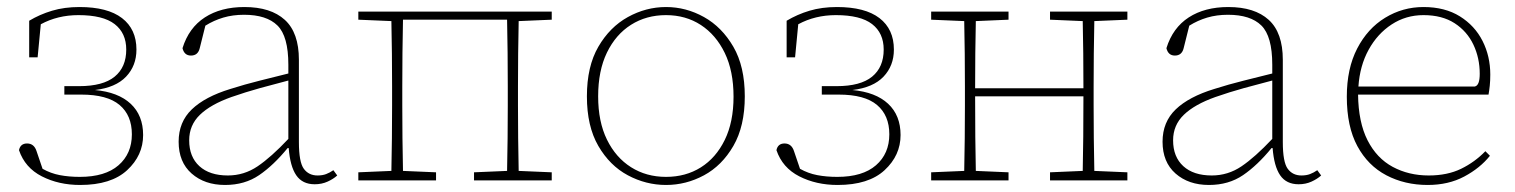

<svg xmlns="http://www.w3.org/2000/svg" viewBox="-20 -513 4308 546"><path d="M208 13Q147 13 99 -11.5Q51 -36 34 -86Q38 -105 57 -105Q77 -105 84 -83L101 -33Q124 -20 150 -15Q176 -10 207 -10Q279 -10 317 -43Q355 -76 355 -131Q355 -185 320 -214.5Q285 -244 211 -244H163V-268H205Q273 -268 306 -295Q339 -322 339 -372Q339 -419 306 -444.5Q273 -470 203 -470Q144 -470 96 -444L87 -350H63V-454Q93 -472 128 -482.5Q163 -493 206 -493Q286 -493 327 -461.5Q368 -430 368 -372Q368 -326 338.5 -295Q309 -264 250 -257Q316 -251 351.5 -218Q387 -185 387 -129Q387 -71 341.5 -29Q296 13 208 13Z M875 11Q840 11 822.5 -14.5Q805 -40 801 -92H798Q758 -43 717 -15Q676 13 620 13Q562 13 525 -19.5Q488 -52 488 -110Q488 -166 525.5 -202Q563 -238 635 -260Q676 -273 718 -283.5Q760 -294 800 -304V-329Q800 -410 769 -440.5Q738 -471 674 -471Q642 -471 615 -463Q588 -455 564 -440L548 -376Q543 -355 523 -355Q504 -355 499 -376Q517 -434 562.5 -463.5Q608 -493 675 -493Q750 -493 790 -456.5Q830 -420 830 -343V-109Q830 -52 844 -33Q858 -14 883 -14Q897 -14 907.5 -18Q918 -22 928 -29L939 -14Q928 -4 911.5 3.5Q895 11 875 11ZM518 -114Q518 -67 547 -40.5Q576 -14 628 -14Q674 -14 712.5 -40Q751 -66 800 -118V-284Q761 -274 719.5 -262.5Q678 -251 638 -237Q579 -216 548.5 -186.5Q518 -157 518 -114Z M999 0V-23L1093 -27Q1094 -68 1094.5 -120Q1095 -172 1095 -213V-267Q1095 -308 1094.5 -360.5Q1094 -413 1093 -453L999 -457V-480H1549V-457L1455 -453Q1454 -413 1453.5 -360.5Q1453 -308 1453 -267V-213Q1453 -172 1453.5 -120Q1454 -68 1455 -27L1549 -23V0H1328V-23L1422 -27Q1423 -68 1423.5 -120Q1424 -172 1424 -213V-267Q1424 -310 1423.5 -363Q1423 -416 1422 -457H1126Q1125 -416 1124.5 -363Q1124 -310 1124 -267V-213Q1124 -172 1124.5 -120Q1125 -68 1126 -27L1220 -23V0Z M1874 13Q1817 13 1765.5 -14.5Q1714 -42 1681.5 -98Q1649 -154 1649 -239Q1649 -324 1681.5 -380Q1714 -436 1765.5 -464.5Q1817 -493 1874 -493Q1931 -493 1982 -464.5Q2033 -436 2065.5 -380Q2098 -324 2098 -239Q2098 -154 2065.5 -98Q2033 -42 1982 -14.5Q1931 13 1874 13ZM1874 -10Q1930 -10 1973 -37Q2016 -64 2041 -115Q2066 -166 2066 -238Q2066 -311 2041 -362.5Q2016 -414 1973 -442Q1930 -470 1874 -470Q1818 -470 1774.5 -442.5Q1731 -415 1706 -363.5Q1681 -312 1681 -239Q1681 -167 1706 -116Q1731 -65 1774.5 -37.5Q1818 -10 1874 -10Z M2362 13Q2301 13 2253 -11.5Q2205 -36 2188 -86Q2192 -105 2211 -105Q2231 -105 2238 -83L2255 -33Q2278 -20 2304 -15Q2330 -10 2361 -10Q2433 -10 2471 -43Q2509 -76 2509 -131Q2509 -185 2474 -214.5Q2439 -244 2365 -244H2317V-268H2359Q2427 -268 2460 -295Q2493 -322 2493 -372Q2493 -419 2460 -444.5Q2427 -470 2357 -470Q2298 -470 2250 -444L2241 -350H2217V-454Q2247 -472 2282 -482.5Q2317 -493 2360 -493Q2440 -493 2481 -461.5Q2522 -430 2522 -372Q2522 -326 2492.5 -295Q2463 -264 2404 -257Q2470 -251 2505.5 -218Q2541 -185 2541 -129Q2541 -71 2495.5 -29Q2450 13 2362 13Z M2966 -457V-480H3186V-457L3092 -453Q3091 -413 3090.5 -360.5Q3090 -308 3090 -267V-213Q3090 -172 3090.5 -120Q3091 -68 3092 -27L3186 -23V0H2966V-23L3059 -27Q3060 -68 3060.5 -124.5Q3061 -181 3061 -239H2753Q2753 -179 2753.5 -123.5Q2754 -68 2755 -27L2848 -23V0H2628V-23L2722 -27Q2723 -68 2723.5 -120Q2724 -172 2724 -213V-267Q2724 -308 2723.5 -360.5Q2723 -413 2722 -453L2628 -457V-480H2848V-457L2755 -453Q2754 -413 2753.5 -361.5Q2753 -310 2753 -262H3061Q3061 -310 3060.5 -361.5Q3060 -413 3059 -453Z M3673 11Q3638 11 3620.5 -14.5Q3603 -40 3599 -92H3596Q3556 -43 3515 -15Q3474 13 3418 13Q3360 13 3323 -19.5Q3286 -52 3286 -110Q3286 -166 3323.5 -202Q3361 -238 3433 -260Q3474 -273 3516 -283.5Q3558 -294 3598 -304V-329Q3598 -410 3567 -440.5Q3536 -471 3472 -471Q3440 -471 3413 -463Q3386 -455 3362 -440L3346 -376Q3341 -355 3321 -355Q3302 -355 3297 -376Q3315 -434 3360.5 -463.5Q3406 -493 3473 -493Q3548 -493 3588 -456.5Q3628 -420 3628 -343V-109Q3628 -52 3642 -33Q3656 -14 3681 -14Q3695 -14 3705.5 -18Q3716 -22 3726 -29L3737 -14Q3726 -4 3709.5 3.5Q3693 11 3673 11ZM3316 -114Q3316 -67 3345 -40.5Q3374 -14 3426 -14Q3472 -14 3510.5 -40Q3549 -66 3598 -118V-284Q3559 -274 3517.5 -262.5Q3476 -251 3436 -237Q3377 -216 3346.5 -186.5Q3316 -157 3316 -114Z M4028 -470Q3978 -470 3937.5 -443.5Q3897 -417 3872 -371.5Q3847 -326 3843 -267H4174Q4188 -270 4188 -303Q4188 -348 4170 -386Q4152 -424 4116.5 -447Q4081 -470 4028 -470ZM4040 13Q3975 13 3922.5 -14.5Q3870 -42 3840 -97.5Q3810 -153 3810 -238Q3810 -318 3839.5 -375Q3869 -432 3919 -462.5Q3969 -493 4028 -493Q4089 -493 4131.5 -466.5Q4174 -440 4196 -396.5Q4218 -353 4218 -301Q4218 -283 4216.5 -269Q4215 -255 4213 -244H3842Q3843 -165 3869 -114Q3895 -63 3940.5 -38.5Q3986 -14 4043 -14Q4096 -14 4135 -33Q4174 -52 4204 -83L4217 -70Q4189 -35 4144 -11Q4099 13 4040 13Z"/></svg>

Font: Source Serif 4 SmText ExtraLight
Style: Regular
Weight: 200
Designer: Frank Grießhammer
Foundry: Adobe
Version: Version 4.005;hotconv 1.1.0;makeotfexe 2.6.0